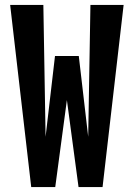

<svg xmlns="http://www.w3.org/2000/svg" viewBox="-20 -755 540 775"><path d="M106 0 21 -735H155L164 -203L202 -529H298L336 -203L345 -735H479L394 0H297L250 -351L203 0Z"/></svg>

Font: Iosevka SS18 Heavy
Style: Regular
Weight: 900
Monospace: yes
Designer: Belleve Invis
Foundry: Belleve Invis
Version: Version 25.1.1; ttfautohint (v1.8.4)